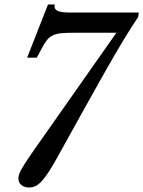

<svg xmlns="http://www.w3.org/2000/svg" viewBox="-20 -826 639 856"><path d="M313 -680Q277 -680 254 -678Q231 -676 215.5 -668.5Q200 -661 189 -647Q178 -633 165 -608L144 -569H101L194 -806H224Q224 -804 223.5 -802.5Q223 -801 223 -798Q223 -783 239.5 -776.5Q256 -770 296 -770H599L596 -750Q566 -706 531 -648Q496 -590 453 -514.5Q410 -439 358 -345Q306 -251 242 -136Q218 -92 200 -64Q182 -36 167 -19.5Q152 -3 138.5 3.5Q125 10 110 10Q89 10 75.5 -1Q62 -12 62 -31Q62 -41 67 -54Q72 -67 88.5 -93Q105 -119 136 -163.5Q167 -208 218 -280L499 -680Z"/></svg>

Font: SVN-Libre Baskerville
Style: Italic
Weight: 400
Italic angle: -14°
Designer: Pablo Impallari, Rodrigo Fuenzalida
Foundry: Pablo Impallari, Rodrigo Fuenzalida
Version: Version 1.000; ttfautohint (v1.8.4)